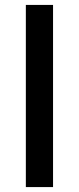

<svg xmlns="http://www.w3.org/2000/svg" viewBox="-20 -760 320 780"><path d="M85 0V-740H195.5V0Z"/></svg>

Font: Encode Sans SmExp Md
Style: Regular
Weight: 500
Width: 6
Designer: Multiple Designers
Foundry: Impallari Type
Version: Version 3.002; ttfautohint (v1.8.3) -l 8 -r 50 -G 200 -x 14 